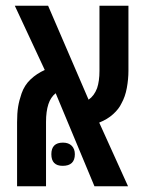

<svg xmlns="http://www.w3.org/2000/svg" viewBox="-20 -650 500 670"><path d="M39.6 0V-223.6Q39.6 -254.9 43.2 -277.3Q46.9 -299.8 55.2 -323.7Q65.4 -353 86.7 -373Q107.9 -393.1 136.2 -405.8L31.7 -629.9H147.9L289.1 -302.2Q308.6 -315.4 318.8 -342.3Q327.1 -367.2 327.1 -402.3V-629.9H428.2V-403.3Q428.2 -374 422.6 -343.3Q417 -312.5 403.8 -289.1Q395 -270 375.2 -252Q355.5 -233.9 326.2 -222.2L426.8 0H309.6L174.3 -324.7Q156.7 -310.5 148.9 -286.6Q140.6 -261.2 140.6 -224.6V0ZM198.7 -71.3Q159.2 -71.3 159.2 -111.8Q159.2 -152.3 199.7 -152.3Q219.2 -152.3 230.2 -141.4Q241.2 -130.4 241.2 -111.8Q241.2 -71.3 198.7 -71.3Z"/></svg>

Font: Open Sans Condensed SemiBold
Style: Regular
Weight: 600
Width: 3
Designer: Monotype Design Team
Foundry: Monotype Imaging Inc.
Version: Version 3.000; ttfautohint (v1.8.4)